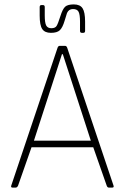

<svg xmlns="http://www.w3.org/2000/svg" viewBox="-20 -851 566 871"><path d="M160 -780V-819Q160 -828 168 -828H175Q183 -828 183 -819V-781Q183 -748 189.5 -735.5Q196 -723 213 -723Q230 -723 236.5 -733Q243 -743 253.5 -776.5Q264 -810 275.5 -820.5Q287 -831 315 -831Q343 -831 354.5 -813.5Q366 -796 366 -753V-711Q366 -702 358 -702H351Q343 -702 343 -711V-752Q343 -785 336.5 -797.5Q330 -810 311 -810Q292 -810 284 -792Q282 -787 273 -756.5Q264 -726 251.5 -714Q239 -702 211 -702Q183 -702 171.5 -719.5Q160 -737 160 -780ZM51 0H37Q28 0 31 -9L241 -634Q244 -643 251 -643H275Q282 -643 285 -634L495 -9Q498 0 489 0H474Q467 0 464 -9L403 -183H123L62 -9Q58 0 51 0ZM261 -605 134 -213H392L265 -605Z"/></svg>

Font: Rajdhani Light
Style: Regular
Weight: 300
Designer: Satya Rajpurohit, Jyotish Sonowal
Foundry: Indian Type Foundry
Version: Version 1.201;PS 1.0;hotconv 1.0.78;makeotf.lib2.5.61930; tt